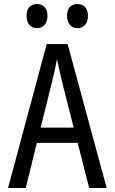

<svg xmlns="http://www.w3.org/2000/svg" viewBox="-20 -934 570 954"><path d="M365 -794C394 -794 417 -814 417 -856C417 -896 394 -914 365 -914C336 -914 313 -897 313 -856C313 -814 336 -794 365 -794ZM164 -794C192 -794 216 -814 216 -856C216 -896 192 -914 164 -914C135 -914 112 -897 112 -856C112 -814 135 -794 164 -794ZM20 0H108L163 -224H366L423 0H510L316 -715H212ZM239 -529C247 -560 257 -606 263 -640C270 -606 281 -561 288 -529L346 -300H182Z"/></svg>

Font: Noto Sans Mono Condensed
Style: Regular
Weight: 400
Width: 3
Designer: Monotype Design Team
Foundry: Monotype Imaging Inc.
Version: Version 2.014